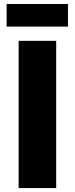

<svg xmlns="http://www.w3.org/2000/svg" viewBox="-20 -958 380 978"><path d="M13.8 -822.5V-937.5H326.2V-822.5ZM75 0V-750H266.2V0Z"/></svg>

Font: Now Black
Style: Regular
Weight: 900
Designer: Alfredo Marco Pradil
Foundry: Alfredo Marco Pradil
Version: Version 1.002;PS 001.002;hotconv 1.0.88;makeotf.lib2.5.64775